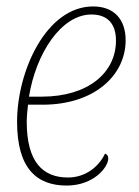

<svg xmlns="http://www.w3.org/2000/svg" viewBox="-20 -566 431 596"><path d="M187 10C271 10 316 -47 316 -74C316 -81 313 -87 306 -89C286 -47 244 -15 191 -15C113 -15 63 -63 63 -188C63 -202 65 -226 67 -241H112C274 -241 370 -333 370 -441C370 -507 333 -546 269 -546C124 -546 33 -346 33 -188C33 -43 94 10 187 10ZM70 -266C91 -398 169 -521 264 -521C312 -521 340 -494 340 -440C340 -340 253 -266 110 -266Z"/></svg>

Font: Noto Serif Condensed Thin
Style: Italic
Weight: 100
Width: 3
Italic angle: -12°
Designer: Monotype Design Team
Foundry: Monotype Imaging Inc.
Version: Version 2.013